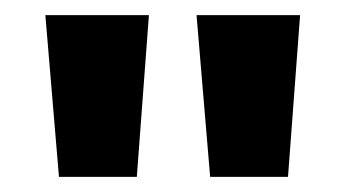

<svg xmlns="http://www.w3.org/2000/svg" viewBox="-20 -641 457 254"><path d="M58 -407 40 -621H177L161 -407ZM258 -407 240 -621H377L361 -407Z"/></svg>

Font: Smooch Sans Thin Black
Style: Regular
Weight: 900
Version: Version 1.010